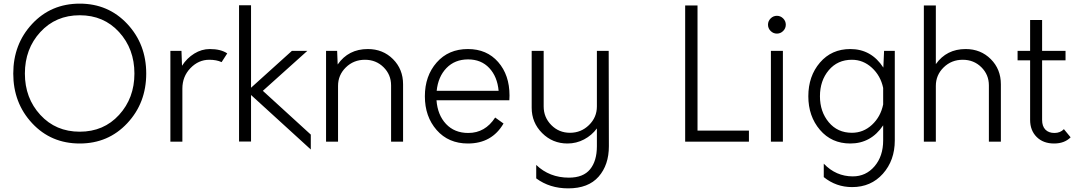

<svg xmlns="http://www.w3.org/2000/svg" viewBox="-20 -780 5919 1057"><path d="M419 10Q261 10 157 -101.5Q53 -213 53 -375Q53 -537 157 -648.5Q261 -760 419 -760Q576 -760 680.5 -648.5Q785 -537 785 -375Q785 -213 680.5 -101.5Q576 10 419 10ZM720 -375Q720 -511 635.5 -603.5Q551 -696 419 -696Q287 -696 202 -603.5Q117 -511 117 -375Q117 -240 202 -147.5Q287 -55 419 -55Q551 -55 635.5 -147.5Q720 -240 720 -375Z M1135 -510Q1196 -510 1231 -486L1200 -438Q1172 -451 1132 -451Q1073 -451 1028.5 -405Q984 -359 984 -292V0H918V-500H979L982 -418Q1009 -460 1049.5 -485Q1090 -510 1135 -510Z M1691 -39V43L1362 -257V-1H1296V-751H1362V-297L1587 -500H1672L1427 -280Z M2005 -510Q2088 -510 2143.5 -454.5Q2199 -399 2199 -316V0H2133V-310Q2133 -369 2091.5 -410Q2050 -451 1989 -451Q1927 -451 1884 -409Q1841 -367 1841 -307V0H1775V-500H1836L1839 -425Q1898 -510 2005 -510Z M2785 -254Q2785 -237 2784 -228H2383Q2389 -147 2435.5 -97.5Q2482 -48 2558 -48Q2651 -48 2706 -133L2752 -100Q2688 10 2556 10Q2449 10 2384 -64Q2319 -138 2319 -250Q2319 -362 2384 -436Q2449 -510 2556 -510Q2660 -510 2722.5 -438.5Q2785 -367 2785 -254ZM2557 -453Q2484 -453 2438 -405.5Q2392 -358 2384 -280H2725Q2718 -358 2673.5 -405.5Q2629 -453 2557 -453Z M3331 -500 3332 25Q3332 128 3275.5 192.5Q3219 257 3108 257Q3006 257 2932 202V128Q3005 198 3112 198Q3191 198 3228.5 152Q3266 106 3266 25V-73Q3238 -35 3195.5 -12.5Q3153 10 3104 10Q3022 10 2964.5 -47.5Q2907 -105 2907 -187V-500H2973V-194Q2973 -134 3015 -91.5Q3057 -49 3118 -49Q3179 -49 3222.5 -91.5Q3266 -134 3266 -194V-500Z M3752 0V-750H3820V-61H4103V0Z M4291.5 -609.5Q4277 -595 4257 -595Q4237 -595 4222.5 -609.5Q4208 -624 4208 -644Q4208 -664 4222.5 -678.5Q4237 -693 4257 -693Q4277 -693 4291.5 -678.5Q4306 -664 4306 -644Q4306 -624 4291.5 -609.5ZM4224 0V-500H4290V0Z M4847 -500H4906V-7Q4906 103 4840.5 176.5Q4775 250 4671 250Q4583 250 4515 195V121Q4582 191 4675 191Q4747 191 4794.5 135.5Q4842 80 4842 -7V-90Q4775 10 4661 10Q4558 10 4494 -65Q4430 -140 4430 -250Q4430 -361 4494 -435.5Q4558 -510 4661 -510Q4777 -510 4843 -408ZM4670 -49Q4733 -49 4780.5 -93Q4828 -137 4842 -205V-296Q4828 -363 4780 -407Q4732 -451 4670 -451Q4591 -451 4542.5 -393.5Q4494 -336 4494 -250Q4494 -165 4542.5 -107Q4591 -49 4670 -49Z M5296 -510Q5379 -510 5434.5 -454.5Q5490 -399 5490 -316V0H5424V-310Q5424 -369 5382.5 -410Q5341 -451 5280 -451Q5218 -451 5175 -409Q5132 -367 5132 -307V0H5066V-750H5132V-427Q5191 -510 5296 -510Z M5837 -69 5874 -24Q5840 10 5783 10Q5723 10 5687 -26Q5651 -62 5651 -120V-448H5582V-500H5651V-670H5717V-500H5846V-448H5717V-120Q5717 -85 5735 -66.5Q5753 -48 5785 -48Q5817 -48 5837 -69Z"/></svg>

Font: Orkney Light
Style: Regular
Weight: 300
Designer: Samuel Oakes and Alfredo Marco Pradil
Foundry: Alfredo Marco Pradil
Version: 1.0; ttfautohint (v1.5)